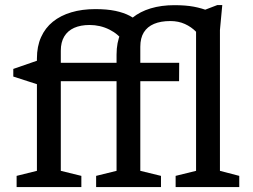

<svg xmlns="http://www.w3.org/2000/svg" viewBox="-20 -760 1026 780"><path d="M550 -66 634 -45.5V0H370.5V-45.5L453.5 -66V-538Q453.5 -587.5 470.2 -625Q487 -662.5 518 -687.8Q549 -713 592.2 -726Q635.5 -739 688.5 -739Q734.5 -739 767.5 -732.8Q800.5 -726.5 829 -715H799L863 -739.5H883L873.5 -638V-66L952 -45.5V0H693.5V-45.5L776.5 -66V-631Q757.5 -650.5 731.2 -662.5Q705 -674.5 672 -674.5Q633 -674.5 605.8 -663Q578.5 -651.5 564.2 -628.5Q550 -605.5 550 -570ZM310.5 0H47.5V-45.5L130 -66V-522.5Q130 -571.5 146.8 -609Q163.5 -646.5 194.8 -671.8Q226 -697 269.8 -710Q313.5 -723 367 -723Q414.5 -723 448.8 -715.8Q483 -708.5 507 -695.8Q531 -683 547 -665.5L481 -591Q462 -621 424.5 -639.8Q387 -658.5 344 -658.5Q307.5 -658.5 281.2 -646.8Q255 -635 241 -611.8Q227 -588.5 227 -554V-66L310.5 -45.5ZM708 -505 707.5 -430H153.5L130 -418L34 -449V-480L138 -516L180 -505Z"/></svg>

Font: Newsreader 7pt
Style: Regular
Weight: 400
Designer: Hugues Gentile
Foundry: Production Type
Version: Version 1.003